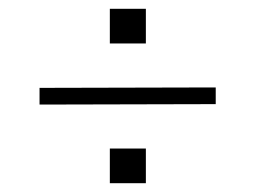

<svg xmlns="http://www.w3.org/2000/svg" viewBox="-20 -591 581 437"><path d="M312 -492H230V-571H312ZM471 -354 70 -353V-391L471 -392ZM312 -174H230V-253H312Z"/></svg>

Font: Morrison Thin
Style: Regular
Weight: 100
Designer: Pablo Impallari, Rodrigo Fuenzalida (Modified by Dan O. Williams)
Version: Version 0.03;June 6, 2019;FontCreator 11.5.0.2425 64-bit; tt